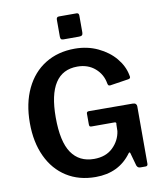

<svg xmlns="http://www.w3.org/2000/svg" viewBox="-101 -1035 949 1125"><g transform="rotate(-10 373.5 -472.0)"><path d="M204.5 -36.5C253.5 -5.5 311 10 377 10C469 10 540 -24.3 590 -93C592 -95.7 593.8 -97.2 595.5 -97.5C597.2 -97.8 598.7 -96.7 600 -94L622 -15C624.7 -9 627.8 -5 631.5 -3C635.2 -1 640 0 646 0H675C683.7 0 688 -4.7 688 -14V-356C688 -362 686 -366.8 682 -370.5C678 -374.2 672 -376 664 -376L404 -377C394.7 -377 390 -373 390 -365V-301C390 -295 391 -291 393 -289C395 -287 398.7 -286 404 -286H540C546.7 -286 550 -283.3 550 -278C550 -276 549.7 -274.3 549 -273L548 -233C542.7 -195.7 526 -163.5 498 -136.5C470 -109.5 432.7 -96 386 -96C327.3 -96 282.7 -118.3 252 -163C221.3 -207.7 206 -278 206 -374C206 -555.3 264.7 -646 382 -646C424 -646 459 -633.8 487 -609.5C515 -585.2 532 -554.7 538 -518C539.3 -512.7 540.8 -509 542.5 -507C544.2 -505 547.7 -504 553 -504L664 -521C672 -522.3 676 -526.3 676 -533L674 -544C667.3 -580 650.8 -613.8 624.5 -645.5C598.2 -677.2 564.2 -702.8 522.5 -722.5C480.8 -742.2 435 -752 385 -752C318.3 -752 259.8 -736.5 209.5 -705.5C159.2 -674.5 120.2 -630 92.5 -572C64.8 -514 51 -446 51 -368C51 -292 64.3 -225.5 91 -168.5C117.7 -111.5 155.5 -67.5 204.5 -36.5ZM446 -838V-938C446 -948.7 441.3 -954 432 -954H327C317 -954 312 -948.3 312 -937V-836C312 -829.3 313.3 -824.5 316 -821.5C318.7 -818.5 323.7 -817 331 -817H423C431.7 -817 437.7 -818.7 441 -822C444.3 -825.3 446 -830.7 446 -838Z"/></g></svg>

Font: Libre Franklin SemiBold
Style: Regular
Weight: 600
Designer: Pablo Impallari, Rodrigo Fuenzalida
Foundry: Impallari Type
Version: Version 1.002; ttfautohint (v1.5)